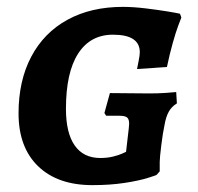

<svg xmlns="http://www.w3.org/2000/svg" viewBox="-20 -530 576 559"><path d="M34 -200Q34 -295 71 -365Q108 -435 176.5 -472.5Q245 -510 338 -510Q368 -510 405 -505.5Q442 -501 469 -496.5Q496 -492 504 -490L508 -479Q506 -474 499 -455.5Q492 -437 483 -405Q474 -373 466 -335L379 -329Q380 -335 383.5 -352Q387 -369 387 -378Q387 -429 309 -429Q243 -429 207.5 -374Q172 -319 172 -213Q172 -143 197.5 -106.5Q223 -70 272 -70Q292 -70 308.5 -74Q325 -78 335 -82.5Q345 -87 347 -88L355 -157L356 -170Q356 -183 350 -188Q344 -193 327 -193H289L284 -201L300 -259L414 -258Q440 -258 462.5 -259.5Q485 -261 493 -262L495 -229Q480 -220 471.5 -205Q463 -190 459 -166Q454 -143 449.5 -106.5Q445 -70 445 -58V-31L436 -21Q436 -20 410.5 -12Q385 -4 343 2.5Q301 9 249 9Q148 9 91 -46Q34 -101 34 -200Z"/></svg>

Font: Alegreya SC
Style: Bold Italic
Weight: 700
Italic angle: -7°
Designer: Juan Pablo del Peral
Foundry: Huerta Tipografica
Version: Version 2.007; ttfautohint (v1.6)